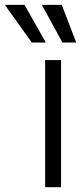

<svg xmlns="http://www.w3.org/2000/svg" viewBox="-116 -781 347 801"><path d="M72.3 -530.3H138.7V0H72.3ZM-95.7 -760.7H-13.7L75.2 -603.5H16.6ZM58.6 -760.7H141.6L202.1 -603.5H144.5Z"/></svg>

Font: Pretendard Std Light
Style: Regular
Weight: 300
Designer: Base glyphs from Inter by Rasmus Andersson; Hangeul glyphs from Noto Sans CJK(Source Han Sans) by Jang Soo-young and Kan
Foundry: Kil Hyung-jin
Version: Version 1.309